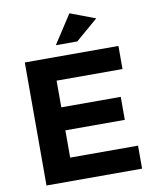

<svg xmlns="http://www.w3.org/2000/svg" viewBox="-99 -1002 865 1076"><g transform="rotate(-10 334.0 -464.0)"><path d="M77.1 0V-700.2H609.9V-568.8H234.9V-417H573.2V-286.1H234.9V-130.9H621.1V0ZM265.1 -765.1 371.1 -928.2 514.2 -874 387.2 -765.1Z"/></g></svg>

Font: Montserrat Semi Bold
Style: Regular
Weight: 600
Designer: Julieta Ulanovsky
Foundry: Julieta Ulanovsky
Version: Version 3.001;PS 003.001;hotconv 1.0.70;makeotf.lib2.5.58329